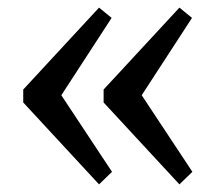

<svg xmlns="http://www.w3.org/2000/svg" viewBox="-20 -505 575 504"><path d="M141 -255 274 -54 240 -21 41 -236V-270L240 -485L273 -458ZM352 -255 485 -54 451 -21 252 -236V-270L451 -485L484 -458Z"/></svg>

Font: Domine
Style: Regular
Weight: 400
Designer: Pablo Impallari, Rodrigo Fuenzalida, Brenda Gallo
Foundry: Pablo Impallari, Rodrigo Fuenzalida, Brenda Gallo
Version: Version 2.000